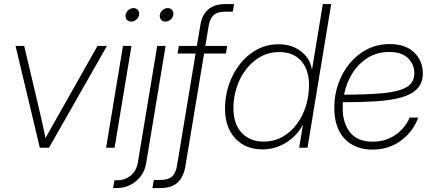

<svg xmlns="http://www.w3.org/2000/svg" viewBox="-20 -748 2186 972"><path d="M181.6 0 58.6 -515.6H102.5L181.2 -182.1Q189 -149.4 196.3 -115.7Q203.6 -82 210.4 -48.8Q229 -82 247.6 -115.7Q266.1 -149.4 285.2 -182.1L473.6 -515.6H521.5L228 0Z M517.1 0 602.5 -515.6H645.5L560.1 0ZM644 -638.7Q629.9 -638.7 621.8 -648.7Q613.8 -658.7 615.7 -672.9Q618.2 -687 629.9 -697Q641.6 -707 655.8 -707Q669.9 -707 678.2 -697Q686.5 -687 684.1 -672.9Q682.1 -658.7 670.2 -648.7Q658.2 -638.7 644 -638.7Z M775.9 -515.6H818.4L720.2 76.7Q710.9 134.3 668.5 169.2Q626 204.1 570.8 204.1H552.7L559.1 164.6H574.7Q612.3 164.6 641.6 140.9Q670.9 117.2 678.2 72.8ZM817.4 -638.7Q803.2 -638.7 795.2 -648.7Q787.1 -658.7 789.1 -672.9Q791.5 -687 803.2 -697Q814.9 -707 829.1 -707Q843.3 -707 851.6 -697Q859.9 -687 857.4 -672.9Q855.5 -658.7 843.5 -648.7Q831.5 -638.7 817.4 -638.7Z M1129.9 -515.6 1124 -477.1H1013.2L918.9 91.3Q909.7 147.5 879.4 175.8Q849.1 204.1 790.5 204.1H751.5L758.8 163.1H791Q830.6 163.1 850.1 146.5Q869.6 129.9 876 91.3L970.2 -477.1H878.9L885.3 -515.6H976.6L994.6 -622.6Q1012.2 -727.5 1122.6 -727.5H1165L1158.7 -689H1121.1Q1082.5 -689 1062.7 -672.4Q1043 -655.8 1036.6 -618.2L1019.5 -515.6Z M1308.6 8.3Q1222.2 8.3 1170.7 -47.9Q1119.1 -104 1119.1 -198.7Q1119.1 -261.2 1138.9 -319.3Q1158.7 -377.4 1194.8 -423.8Q1231 -470.2 1280.8 -497.1Q1330.6 -523.9 1391.1 -523.9Q1458 -523.9 1504.4 -487.5Q1550.8 -451.2 1559.1 -395.5H1559.6L1614.3 -727.5H1656.7L1536.6 0H1494.6L1513.7 -116.7H1513.2Q1483.9 -60.5 1428.5 -26.1Q1373 8.3 1308.6 8.3ZM1313.5 -31.2Q1367.7 -31.2 1410.4 -55.4Q1453.1 -79.6 1483.2 -120.6Q1513.2 -161.6 1528.8 -212.4Q1544.4 -263.2 1544.4 -316.9Q1544.4 -395 1504.6 -439.7Q1464.8 -484.4 1394.5 -484.4Q1341.3 -484.4 1298.6 -460.4Q1255.9 -436.5 1225.1 -396Q1194.3 -355.5 1178 -304.7Q1161.6 -253.9 1161.6 -200.7Q1161.6 -120.1 1203.6 -75.7Q1245.6 -31.2 1313.5 -31.2Z M1864.7 9.3Q1777.3 9.3 1724.9 -45.4Q1672.4 -100.1 1672.4 -203.1Q1672.4 -267.6 1693.1 -325.4Q1713.9 -383.3 1751.2 -428.2Q1788.6 -473.1 1839.8 -499Q1891.1 -524.9 1952.6 -524.9Q2033.2 -524.9 2076.9 -482.2Q2120.6 -439.5 2120.6 -377.9Q2120.6 -328.1 2092 -298.6Q2063.5 -269 2010 -254.4Q1956.5 -239.7 1882.1 -235.1Q1807.6 -230.5 1715.8 -230.5Q1714.8 -215.8 1714.8 -201.2Q1714.8 -125.5 1752 -78.1Q1789.1 -30.8 1866.7 -30.8Q1932.1 -30.8 1981.4 -64.7Q2030.8 -98.6 2053.7 -152.8H2097.2Q2071.8 -82 2010.3 -36.4Q1948.7 9.3 1864.7 9.3ZM1721.7 -268.6Q1837.9 -269 1917.2 -276.1Q1996.6 -283.2 2037.1 -306.2Q2077.6 -329.1 2077.6 -377.9Q2077.6 -421.9 2045.7 -453.4Q2013.7 -484.9 1949.7 -484.9Q1888.2 -484.9 1841.1 -455.1Q1793.9 -425.3 1763.4 -376.2Q1732.9 -327.1 1721.7 -268.6Z"/></svg>

Font: Inter Display ExtraLight
Style: Italic
Weight: 200
Italic angle: -9.39999°
Designer: Rasmus Andersson
Foundry: rsms
Version: Version 4.000;git-a52131595